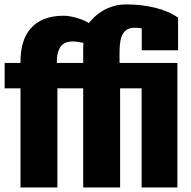

<svg xmlns="http://www.w3.org/2000/svg" viewBox="-22 -828 842 848"><path d="M231.5 -438V0H68.5V-438H-1.5V-550H68.5V-557Q68.5 -601 79.2 -638Q90 -675 113 -701.8Q136 -728.5 172.2 -743.5Q208.5 -758.5 259.5 -758.5Q273.5 -758.5 289.2 -755.5Q305 -752.5 320 -748Q335 -743.5 348.2 -737.8Q361.5 -732 370 -726Q381 -739.5 396.2 -754Q411.5 -768.5 431.8 -780.5Q452 -792.5 478 -800.5Q504 -808.5 536.5 -808.5Q603 -808.5 662.5 -794Q722 -779.5 764.5 -750V-606H604V-702.5Q587.5 -705.5 574.5 -705.5Q557 -705.5 544 -699.8Q531 -694 522.5 -681.5Q514 -669 510 -648.5Q506 -628 506 -599V-550H761.5V0H603.5V-438H508.5V0H345.5V-438ZM345.5 -550V-620.5Q345.5 -631.5 346.5 -638.5Q334.5 -641 322.5 -643Q310.5 -645 299 -645Q284.5 -645 271.8 -641Q259 -637 249.5 -626.5Q240 -616 234.5 -598Q229 -580 229 -552.5V-550Z"/></svg>

Font: B612
Style: Bold
Weight: 700
Designer: Nicolas Chauveau, Thomas Paillot, Jonathan Favre-Lamarine, Jean-Luc Vinot
Foundry: AIRBUS
Version: Version 1.008